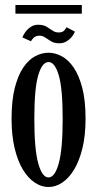

<svg xmlns="http://www.w3.org/2000/svg" viewBox="-20 -741 392 772"><path d="M175 11Q146.5 11 119.8 -6.8Q93 -24.5 72 -59.2Q51 -94 38.8 -145.2Q26.5 -196.5 26.5 -263.5Q26.5 -337 39.5 -387.8Q52.5 -438.5 73.8 -469.8Q95 -501 121.5 -515Q148 -529 175 -529Q201.5 -529 228 -515Q254.5 -501 276 -469.8Q297.5 -438.5 310.8 -387.8Q324 -337 324 -263.5Q324 -196.5 311.5 -145.2Q299 -94 278 -59.2Q257 -24.5 230.2 -6.8Q203.5 11 175 11ZM175 -27.5Q200.5 -27.5 216.2 -84Q232 -140.5 232 -263.5Q232 -385.5 216.2 -438.5Q200.5 -491.5 175 -491.5Q149.5 -491.5 133.8 -438.5Q118 -385.5 118 -263.5Q118 -140.5 133.8 -84Q149.5 -27.5 175 -27.5ZM218.5 -567Q198.5 -567 185.5 -574.8Q172.5 -582.5 162 -590Q151.5 -597.5 139.5 -597.5Q123.5 -597.5 115.2 -589Q107 -580.5 104.5 -575L70 -590.5Q73 -599.5 81.5 -611.5Q90 -623.5 103.2 -632.5Q116.5 -641.5 133 -641.5Q154 -641.5 167 -633.8Q180 -626 191 -618.2Q202 -610.5 216 -610.5Q231 -610.5 237.8 -618Q244.5 -625.5 247.5 -631.5L281 -614Q279 -606.5 270.8 -595.5Q262.5 -584.5 249.2 -575.8Q236 -567 218.5 -567ZM42 -686V-721H309V-686Z"/></svg>

Font: Imbue Thin 10pt Medium
Style: Regular
Weight: 500
Version: Version 1.102